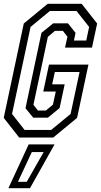

<svg xmlns="http://www.w3.org/2000/svg" viewBox="-22 -720 529 1005"><path d="M78.5 0 -2.5 -103 102.5 -597 227.5 -700H405.5L486.5 -597L459.5 -471H318.5L331 -528L307 -558.5H265.5L228.5 -527L153 -171.5L176.5 -141.5H218L255 -172L270 -241H204.5L234.5 -382H441L381.5 -103L256.5 0ZM106.5 -40H246L347.5 -123.5L394.5 -343H265L251 -278.5H316.5L290 -154.5L228.5 -104H152L111.5 -153.5L195 -548L256.5 -598H333.5L373.5 -548L365 -508H429.5L444.5 -579L378.5 -662.5H239L138 -579L41 -123.5ZM22 265 128 36H263.5L135 265ZM72 231.5H118L206.5 76H144.5Z"/></svg>

Font: Tourney Condensed Regular
Style: Italic
Weight: 400
Width: 3
Italic angle: -12°
Designer: Tyler Finck
Foundry: Etcetera Type Co
Version: Version 1.010; ttfautohint (v1.8.3)